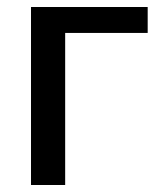

<svg xmlns="http://www.w3.org/2000/svg" viewBox="-20 -528 455 548"><path d="M401.5 -434H166V0H68.5V-508H401.5Z"/></svg>

Font: Lato 2
Style: Regular
Weight: 500
Designer: Lukasz Dziedzic with Adam Twardoch and Botio Nikoltchev
Foundry: tyPoland Lukasz Dziedzic
Version: Version 2.015; 2015-08-06; http://www.latofonts.com/